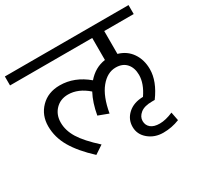

<svg xmlns="http://www.w3.org/2000/svg" viewBox="-167 -826 1100 1070"><g transform="rotate(-30 383.0 -290.5)"><path d="M594.5 -163.3Q637 -225 637 -280.6Q637 -326.1 612.7 -353.6Q588.5 -381.2 544 -381.2Q489.9 -381.2 447.2 -329.1Q404.4 -277 386.8 -175.9L322 -200.2Q335.2 -275.5 364.5 -330.6Q303.8 -383.7 238.6 -383.7Q189.1 -383.7 157.5 -350.9Q125.9 -318 125.9 -267.4Q125.9 -216.9 156.5 -166.8Q187.1 -116.8 261.9 -49L207.8 -13.1Q130.9 -83.9 93 -148.9Q55.1 -213.9 55.1 -284.9Q55.1 -355.9 101.9 -403.4Q148.6 -451 224 -451Q318.5 -451 399.4 -382.7Q447.4 -438.3 513.7 -447.4V-589H-15.2V-646.6H780.6V-589H591V-441.9Q645.1 -426.7 675.2 -382.7Q705.3 -338.7 705.3 -278.1Q705.3 -200.7 642.6 -115.8H624.9Q575.3 -115.8 550.3 -95.3Q525.3 -74.8 525.3 -47.5Q525.3 -20.2 545 -3.8Q564.7 12.6 602.4 12.6Q640 12.6 688.1 -8.1L698.7 46.5Q649.1 66.7 594 66.7Q538.9 66.7 499.7 34.1Q460.6 1.5 460.6 -47Q460.6 -95.6 497.2 -128.9Q533.9 -162.3 594.5 -163.3Z"/></g></svg>

Font: KhulaRegular
Style: Regular
Weight: 400
Designer: Erin McLaughlin, Steve Matteson
Version: Version 1.001;PS 1.0;hotconv 1.0.72;makeotf.lib2.5.5900; ttf